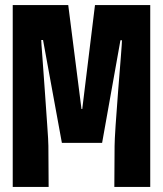

<svg xmlns="http://www.w3.org/2000/svg" viewBox="-20 -734 640 754"><path d="M30 0H171L170 -161Q170 -180 165.5 -242Q161 -304 156 -378Q151 -452 146.5 -509.5Q142 -567 142 -577H149L223 -173H381L453 -576H459Q459 -567 454.5 -509.5Q450 -452 444 -378Q438 -304 434 -242Q430 -180 430 -161L429 0H570V-714H353L303 -306H300L248 -714H30Z"/></svg>

Font: Noto Sans Mono Extra
Style: Regular
Weight: 800
Designer: Monotype Design Team
Foundry: Monotype Imaging Inc.
Version: Version 1.900